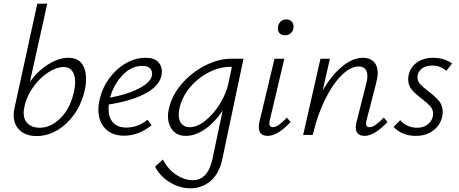

<svg xmlns="http://www.w3.org/2000/svg" viewBox="-20 -731 2486 1040"><path d="M446 -304Q446 -267 436 -230Q419 -162 379.5 -108Q340 -54 287.5 -24Q235 6 178 6Q121 6 87.5 -25Q54 -56 54 -107Q54 -126 58 -143L182 -711H236L142 -288Q185 -347 241.5 -382.5Q298 -418 351 -418Q399 -418 422.5 -387.5Q446 -357 446 -304ZM387 -287Q387 -324 371.5 -346Q356 -368 325 -368Q287 -368 243 -340Q199 -312 164 -265Q129 -218 115 -165L112 -151Q108 -129 108 -120Q108 -82 131.5 -60.5Q155 -39 194 -39Q253 -39 304 -87.5Q355 -136 376 -216Q387 -255 387 -287Z M857 -343Q857 -337 855 -323Q842 -264 766.5 -224Q691 -184 569 -165Q568 -157 568 -141Q568 -94 592.5 -67Q617 -40 664 -40Q726 -40 779 -82L801 -53Q732 4 652 4Q588 4 550.5 -34Q513 -72 513 -137Q513 -165 520 -193Q533 -253 570.5 -305Q608 -357 660 -387.5Q712 -418 768 -418Q814 -418 835.5 -396.5Q857 -375 857 -343ZM750 -374Q691 -374 643 -323Q595 -272 576 -202Q681 -222 742.5 -257Q804 -292 804 -332Q804 -349 792 -361.5Q780 -374 750 -374Z M1299 -413 1184 132Q1167 210 1120.5 249.5Q1074 289 1010 289Q956 289 902.5 258Q849 227 820 172L862 133Q891 188 935.5 216.5Q980 245 1024 245Q1065 245 1091.5 216.5Q1118 188 1131 129L1186 -132Q1145 -70 1092 -32.5Q1039 5 986 5Q941 5 915.5 -25Q890 -55 890 -102Q890 -122 894 -138Q909 -212 963 -275Q1017 -338 1090 -375.5Q1163 -413 1234 -413ZM1217 -278 1236 -369H1228Q1169 -369 1109 -338Q1049 -307 1006 -254Q963 -201 951 -138Q948 -123 948 -111Q948 -78 964 -60Q980 -42 1007 -42Q1048 -42 1092.5 -77.5Q1137 -113 1171 -168Q1205 -223 1217 -278Z M1485 -577Q1485 -598 1498 -612Q1511 -626 1531 -626Q1548 -626 1559 -615Q1570 -604 1570 -587Q1570 -566 1557 -553Q1544 -540 1524 -540Q1506 -540 1495.5 -550Q1485 -560 1485 -577ZM1382 -43Q1382 -55 1385 -70L1467 -413H1520L1442 -82Q1439 -72 1439 -62Q1439 -42 1458 -42Q1473 -42 1491 -55Q1509 -68 1534 -94L1554 -70Q1484 5 1430 5Q1382 5 1382 -43Z M2079 -70Q2007 5 1955 5Q1932 5 1919.5 -6.5Q1907 -18 1907 -41Q1907 -49 1911 -69L1964 -279Q1970 -300 1970 -319Q1970 -344 1958 -357.5Q1946 -371 1923 -371Q1878 -371 1829 -322Q1780 -273 1739 -188.5Q1698 -104 1675 -3L1674 0H1622L1716 -413H1767L1728 -241Q1777 -325 1834 -371.5Q1891 -418 1946 -418Q1983 -418 2004.5 -396.5Q2026 -375 2026 -335Q2026 -315 2018 -283L1966 -82Q1963 -70 1963 -61Q1963 -42 1981 -42Q1997 -42 2015 -55Q2033 -68 2059 -94Z M2112 -44 2148 -80Q2162 -62 2186.5 -50.5Q2211 -39 2239 -39Q2278 -39 2302 -61.5Q2326 -84 2326 -115Q2326 -138 2311 -155Q2296 -172 2265 -196Q2229 -223 2210 -246Q2191 -269 2191 -302Q2191 -314 2194 -327Q2204 -368 2239 -393Q2274 -418 2327 -418Q2385 -418 2429 -387L2397 -347Q2385 -360 2364 -368Q2343 -376 2320 -376Q2284 -376 2262.5 -357.5Q2241 -339 2241 -312Q2241 -292 2256 -275.5Q2271 -259 2300 -237Q2338 -208 2358 -184Q2378 -160 2378 -124Q2378 -112 2375 -98Q2364 -52 2326 -23.5Q2288 5 2231 5Q2192 5 2161 -9Q2130 -23 2112 -44Z"/></svg>

Font: Ysabeau Infant Semilight
Style: Italic
Weight: 300
Italic angle: -12°
Designer: Christian Thalmann (Catharsis Fonts)
Version: Version 0.003